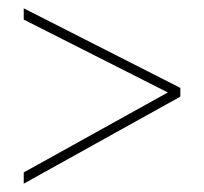

<svg xmlns="http://www.w3.org/2000/svg" viewBox="-20 -586 490 461"><path d="M37 -172V-145L413 -354V-375L37 -566V-539L383 -364Z"/></svg>

Font: Noto Sans Armenian Condensed Thin
Style: Regular
Weight: 100
Width: 3
Designer: Monotype Design Team
Foundry: Monotype Imaging Inc.
Version: Version 2.008